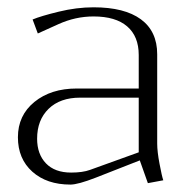

<svg xmlns="http://www.w3.org/2000/svg" viewBox="-20 -495 510 523"><path d="M234.9 -475.1Q319.3 -475.1 363.8 -442.4Q408.2 -409.7 408.2 -347.2V-104Q408.2 -82 414.6 -48.6Q420.9 -15.1 424.8 -3.9L382.8 3.9L360.8 -58.1L241.2 -11.2Q192.4 7.8 171.9 7.8Q107.4 7.8 68.1 -27.3Q28.8 -62.5 28.8 -121.1Q28.8 -180.7 73.7 -217.3Q118.7 -253.9 189 -253.9H357.9V-345.2Q357.9 -396 326.4 -423.1Q294.9 -450.2 234.9 -450.2Q185.5 -450.2 139.2 -429.2L83 -403.8L68.8 -441.9Q90.8 -451.2 139.6 -463.1Q188.5 -475.1 234.9 -475.1ZM357.9 -229H198.2Q143.6 -229 112.3 -198.5Q81.1 -168 81.1 -117.2Q81.1 -75.2 105.2 -50Q129.4 -24.9 173.8 -24.9Q205.1 -24.9 225.1 -32.2L357.9 -80.1Z"/></svg>

Font: Resagokr
Style: Light
Weight: 300
Designer: gluk
Foundry: gluk
Version: Version 0.95